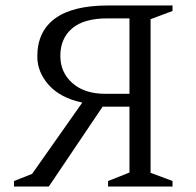

<svg xmlns="http://www.w3.org/2000/svg" viewBox="-20 -680 714 700"><path d="M158 0H31V-20L97 -46L280 -306Q200 -323 158 -370Q116 -417 116 -474Q116 -565 180.5 -612.5Q245 -660 374 -660H609V-640L529 -610V-50L609 -20V0H374V-20L452 -51V-291H354ZM364 -338H452V-613H371Q286 -613 243 -576.5Q200 -540 200 -476Q200 -416 244 -377Q288 -338 364 -338Z"/></svg>

Font: Spectral SC Light
Style: Regular
Weight: 300
Designer: Jean-Baptiste Levee
Foundry: Production Type
Version: Version 2.001